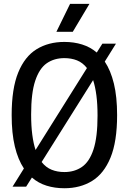

<svg xmlns="http://www.w3.org/2000/svg" viewBox="-20 -967 668 996"><path d="M115.5 1.5H45L104 -93Q73.5 -138.5 57 -207Q40.5 -275.5 40.5 -370Q40.5 -507.5 74.5 -590.8Q108.5 -674 170 -711.8Q231.5 -749.5 314 -749.5Q363.5 -749.5 406 -736.2Q448.5 -723 482 -694.5L511 -740.5H581.5L523.5 -647.5Q554 -602 570.8 -533.5Q587.5 -465 587.5 -370Q587.5 -232.5 553.2 -149.2Q519 -66 457.5 -28.2Q396 9.5 314 9.5Q264 9.5 221.5 -3.8Q179 -17 145.5 -46ZM141.5 -373Q141.5 -313.5 147.5 -268Q153.5 -222.5 164.5 -189L431 -614Q409 -642 379.5 -653.8Q350 -665.5 314 -665.5Q261 -665.5 222.5 -638.8Q184 -612 162.8 -548.2Q141.5 -484.5 141.5 -373ZM314 -74.5Q366.5 -74.5 405.2 -101.2Q444 -128 465 -191.8Q486 -255.5 486 -367Q486 -427 480 -472.5Q474 -518 463 -551.5L196 -126.5Q218 -98.5 247.8 -86.5Q277.5 -74.5 314 -74.5ZM272.5 -802 343.5 -947H444L357.5 -802Z"/></svg>

Font: Encode Sans Condensed Condensed Medium
Style: Regular
Weight: 500
Width: 3
Designer: Multiple Designers
Foundry: Impallari Type
Version: Version 3.000; ttfautohint (v1.8.3) -l 8 -r 50 -G 200 -x 14 